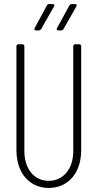

<svg xmlns="http://www.w3.org/2000/svg" viewBox="-20 -918 481 946"><path d="M158 -768H171C176 -768 180 -771 183 -775L246 -886C250 -893 247 -898 239 -898H223C218 -898 213 -896 211 -891L151 -780C147 -773 151 -768 158 -768ZM268 -768H281C286 -768 290 -771 293 -775L356 -886C360 -893 357 -898 349 -898H334C329 -898 324 -896 322 -891L261 -780C257 -773 260 -768 268 -768ZM220 8C316 8 380 -66 380 -178V-690C380 -696 376 -700 370 -700H351C345 -700 341 -696 341 -690V-174C341 -86 292 -27 220 -27C148 -27 100 -86 100 -174V-690C100 -696 96 -700 90 -700H71C65 -700 61 -696 61 -690V-178C61 -66 125 8 220 8Z"/></svg>

Font: Barlow Condensed ExtraLight
Style: Regular
Weight: 275
Width: 3
Designer: Jeremy Tribby
Foundry: Tribby Type
Version: Version 1.422;hotconv 1.0.109;makeotfexe 2.5.65596